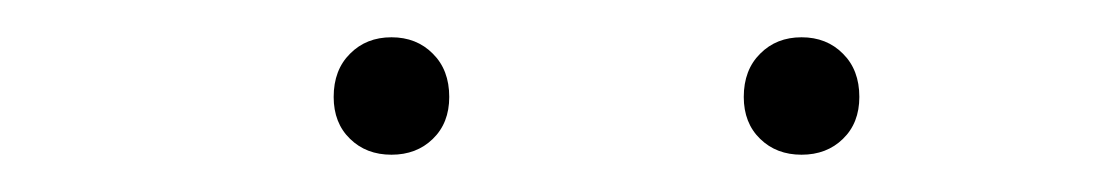

<svg xmlns="http://www.w3.org/2000/svg" viewBox="-20 -763 590 103"><path d="M410 -680Q396.5 -680 387.8 -688.5Q379 -697 379 -711Q379 -725.5 387.8 -734.2Q396.5 -743 410 -743Q423.5 -743 432.2 -734.2Q441 -725.5 441 -711Q441 -697 432.2 -688.5Q423.5 -680 410 -680ZM190 -680Q176.5 -680 167.8 -688.5Q159 -697 159 -711Q159 -725.5 167.8 -734.2Q176.5 -743 190 -743Q203.5 -743 212.2 -734.2Q221 -725.5 221 -711Q221 -697 212.2 -688.5Q203.5 -680 190 -680Z"/></svg>

Font: Encode Sans SmExp Th
Style: Regular
Weight: 100
Width: 6
Designer: Multiple Designers
Foundry: Impallari Type
Version: Version 3.002; ttfautohint (v1.8.3) -l 8 -r 50 -G 200 -x 14 